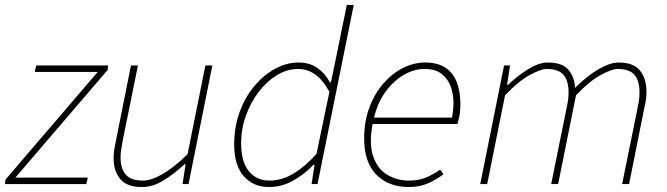

<svg xmlns="http://www.w3.org/2000/svg" viewBox="-30 -742 2688 774"><path d="M-10 0 -8 -18 364 -452H110L116 -478H406L404 -460L32 -26H324L318 0Z M542 12Q481 12 454.5 -20.5Q428 -53 428 -104Q428 -122 430 -134.5Q432 -147 436 -168L498 -478H526L464 -172Q460 -150 458 -136.5Q456 -123 456 -108Q456 -62 477 -38Q498 -14 546 -14Q579 -14 624 -39.5Q669 -65 726 -120L798 -478H826L730 0H706L718 -80H714Q672 -41 629 -14.5Q586 12 542 12Z M1054 12Q991 12 952.5 -32Q914 -76 914 -160Q914 -229 935.5 -289Q957 -349 994.5 -394Q1032 -439 1078.5 -464.5Q1125 -490 1174 -490Q1218 -490 1249.5 -468Q1281 -446 1300 -410H1304L1324 -506L1368 -722H1396L1250 0H1226L1238 -78H1234Q1197 -39 1151 -13.5Q1105 12 1054 12ZM1056 -14Q1106 -14 1153.5 -42.5Q1201 -71 1246 -122L1298 -372Q1270 -422 1239 -443Q1208 -464 1172 -464Q1127 -464 1085.5 -438.5Q1044 -413 1012 -370.5Q980 -328 961 -275Q942 -222 942 -166Q942 -90 973 -52Q1004 -14 1056 -14Z M1618 12Q1536 12 1487 -38Q1438 -88 1438 -184Q1438 -252 1459 -308.5Q1480 -365 1515.5 -405.5Q1551 -446 1594.5 -468Q1638 -490 1684 -490Q1735 -490 1766.5 -468.5Q1798 -447 1812 -409Q1826 -371 1826 -322Q1826 -306 1824.5 -291.5Q1823 -277 1820 -264.5Q1817 -252 1814 -242H1472Q1457 -162 1474.5 -111.5Q1492 -61 1531 -37.5Q1570 -14 1620 -14Q1658 -14 1687.5 -26.5Q1717 -39 1744 -58L1758 -40Q1731 -19 1696.5 -3.5Q1662 12 1618 12ZM1478 -268H1792Q1795 -283 1796.5 -297.5Q1798 -312 1798 -328Q1798 -362 1787 -393Q1776 -424 1750.5 -444Q1725 -464 1682 -464Q1637 -464 1595 -438.5Q1553 -413 1522 -369Q1491 -325 1478 -268Z M1906 0 2002 -478H2026L2014 -400H2018Q2059 -439 2101.5 -464.5Q2144 -490 2178 -490Q2238 -490 2262.5 -459.5Q2287 -429 2288 -388Q2339 -438 2384.5 -464Q2430 -490 2464 -490Q2524 -490 2550 -457.5Q2576 -425 2576 -374Q2576 -356 2574.5 -343.5Q2573 -331 2568 -310L2506 0H2478L2540 -306Q2545 -329 2546.5 -342Q2548 -355 2548 -370Q2548 -417 2527.5 -440.5Q2507 -464 2460 -464Q2436 -464 2390.5 -439Q2345 -414 2292 -358L2220 0H2192L2254 -306Q2259 -329 2260.5 -342Q2262 -355 2262 -370Q2262 -417 2241.5 -440.5Q2221 -464 2174 -464Q2150 -464 2104.5 -439Q2059 -414 2006 -358L1934 0Z"/></svg>

Font: Source Sans Variable
Style: Italic
Weight: 200
Italic angle: -11°
Designer: Paul D. Hunt
Foundry: Adobe Systems Incorporated
Version: Version 3.006;hotconv 1.0.111;makeotfexe 2.5.65597